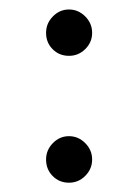

<svg xmlns="http://www.w3.org/2000/svg" viewBox="-20 -393 297 413"><path d="M79.1 -322.3Q79.1 -342.8 93.8 -357.7Q108.4 -372.6 128.4 -372.6Q148.4 -372.6 163.3 -357.7Q178.2 -342.8 178.2 -322.3Q178.2 -302.2 163.6 -287.6Q148.9 -272.9 128.4 -272.9Q107.4 -272.9 93.3 -287.1Q79.1 -301.3 79.1 -322.3ZM79.1 -49.8Q79.1 -70.3 93.8 -85.2Q108.4 -100.1 128.4 -100.1Q148.4 -100.1 163.3 -85.2Q178.2 -70.3 178.2 -49.8Q178.2 -29.8 163.6 -14.9Q148.9 0 128.4 0Q107.4 0 93.3 -14.4Q79.1 -28.8 79.1 -49.8Z"/></svg>

Font: Vazirmatn FD ExtraLight
Style: Regular
Weight: 200
Designer: Saber Rastikerdar
Foundry: Saber Rastikerdar
Version: Version 33.003